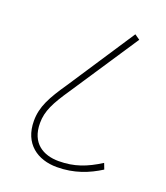

<svg xmlns="http://www.w3.org/2000/svg" viewBox="-120 -716 693 800"><g transform="rotate(20 226.5 -316.0)"><path d="M224 0C301 0 362 -25 414 -58L404 -84C344 -46 292 -26 223 -26C155 -26 96 -59 96 -149C96 -202 118 -244 167 -316L366 -616L343 -632L148 -336C96 -260 69 -212 69 -149C69 -47 139 0 224 0Z"/></g></svg>

Font: Noto Sans Condensed Thin
Style: Italic
Weight: 100
Width: 3
Italic angle: -12°
Designer: Monotype Design Team
Foundry: Monotype Imaging Inc.
Version: Version 2.013